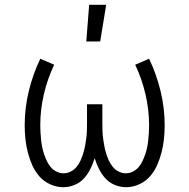

<svg xmlns="http://www.w3.org/2000/svg" viewBox="-20 -773 790 801"><path d="M244 8Q216 8 189.5 -4Q163 -16 144.5 -37Q126 -58 114.5 -84Q103 -110 96 -137.5Q89 -165 86 -193Q83 -221 83 -250Q83 -322 100 -392.5Q117 -463 148 -528L206 -503Q178 -444 163 -379.5Q148 -315 148 -250Q148 -235 149 -219.5Q150 -204 151.5 -189Q153 -174 156 -159Q159 -144 164 -129.5Q169 -115 175.5 -101Q182 -87 192 -75.5Q202 -64 216 -57Q230 -50 245 -50Q261 -50 275.5 -57.5Q290 -65 300 -77.5Q310 -90 316.5 -104.5Q323 -119 327.5 -134Q332 -149 335 -165Q338 -181 340 -196.5Q342 -212 342.5 -228Q343 -244 343 -260V-338H407V-260Q407 -244 407.5 -228Q408 -212 410 -196.5Q412 -181 415 -165Q418 -149 422.5 -134Q427 -119 433.5 -104.5Q440 -90 450 -77.5Q460 -65 474.5 -57.5Q489 -50 505 -50Q520 -50 534 -57Q548 -64 558 -75.5Q568 -87 574.5 -101Q581 -115 586 -129.5Q591 -144 594 -159Q597 -174 598.5 -189Q600 -204 601 -219.5Q602 -235 602 -250Q602 -315 587 -379.5Q572 -444 544 -503L602 -528Q633 -463 650 -392.5Q667 -322 667 -250Q667 -221 664 -193Q661 -165 654 -137.5Q647 -110 635.5 -84Q624 -58 605.5 -37Q587 -16 560.5 -4Q534 8 506 8Q482 8 459 -1.5Q436 -11 420 -28.5Q404 -46 393 -68Q382 -90 375 -113Q368 -90 357 -68Q346 -46 330 -28.5Q314 -11 291 -1.5Q268 8 244 8ZM340 -600 352 -753H423L398 -600Z"/></svg>

Font: Iosevka Aile Light
Style: Regular
Weight: 300
Designer: Belleve Invis
Foundry: Belleve Invis
Version: Version 27.3.5; ttfautohint (v1.8.4)